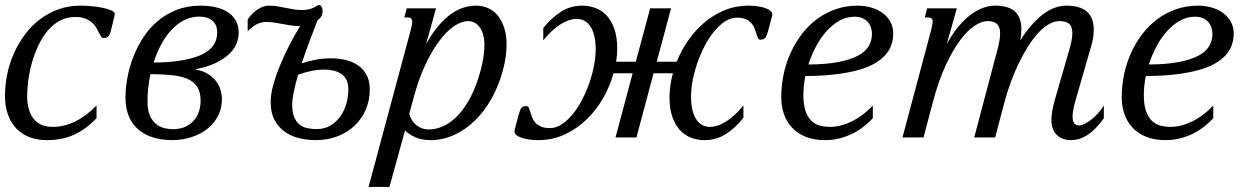

<svg xmlns="http://www.w3.org/2000/svg" viewBox="-20 -552 5039 771"><path d="M281.7 -483.9Q247.6 -483.9 220 -468.8Q192.4 -453.6 171.1 -428.2Q149.9 -402.8 134.3 -369.9Q118.7 -336.9 108.6 -301.5Q98.6 -266.1 93.8 -230.7Q88.9 -195.3 88.9 -165Q89.8 -106.9 115.2 -74.7Q140.6 -42.5 191.9 -42.5Q283.7 -42.5 367.7 -128.4V-77.1Q345.2 -54.2 322.8 -37.8Q300.3 -21.5 276.1 -10.5Q252 0.5 225.1 5.6Q198.2 10.7 167.5 10.7Q131.3 10.7 100.6 -0.5Q69.8 -11.7 47.6 -33.9Q25.4 -56.2 12.7 -89.6Q0 -123 0 -167.5Q0 -211.4 9.3 -255.4Q18.6 -299.3 36.6 -339.4Q54.7 -379.4 80.8 -414.3Q106.9 -449.2 140.6 -474.6Q174.3 -500 214.8 -514.6Q255.4 -529.3 302.2 -529.3Q324.2 -529.3 348.6 -527.1Q373 -524.9 393.6 -520.5Q414.1 -516.1 427.5 -510Q440.9 -503.9 440.9 -496.6Q440.9 -491.7 439.5 -486.8L426.3 -433.1Q422.4 -416 416.7 -407.7Q411.1 -399.4 396 -399.4Q389.6 -399.4 385.5 -405.8Q381.3 -412.1 377 -421.4Q372.6 -430.7 366.2 -441.7Q359.9 -452.6 349.1 -461.9Q338.4 -471.2 322.3 -477.5Q306.2 -483.9 281.7 -483.9Z M762.2 -273.4Q788.6 -269.5 808.8 -258.5Q829.1 -247.6 843 -231.7Q856.9 -215.8 864 -195.6Q871.1 -175.3 871.1 -152.8Q871.1 -118.2 856.2 -88.1Q841.3 -58.1 814.5 -36.1Q787.6 -14.2 750.2 -1.7Q712.9 10.7 668.5 10.7Q650.4 10.7 629.6 7.8Q608.9 4.9 588.4 -2.2Q567.9 -9.3 549.1 -21.7Q530.3 -34.2 515.6 -53.2Q501 -72.3 492.4 -98.9Q483.9 -125.5 483.9 -161.1Q483.9 -196.8 491.2 -238Q498.5 -279.3 513.9 -320.1Q529.3 -360.8 553.5 -398.7Q577.6 -436.5 611.1 -465.6Q644.5 -494.6 688.2 -512Q731.9 -529.3 786.1 -529.3Q817.4 -529.3 845 -523.2Q872.6 -517.1 893.3 -504.2Q914.1 -491.2 926.3 -470.5Q938.5 -449.7 938.5 -420.4Q938.5 -400.4 930.4 -378.7Q922.4 -356.9 902.1 -336.9Q881.8 -316.9 847.9 -300Q814 -283.2 762.2 -273.4ZM572.3 -143.6Q572.3 -106.9 583 -85.2Q593.8 -63.5 609.4 -52Q625 -40.5 642.6 -36.9Q660.2 -33.2 673.8 -33.2Q702.1 -33.2 723.1 -42.5Q744.1 -51.8 758.1 -67.6Q772 -83.5 778.8 -104Q785.6 -124.5 785.6 -147.5Q785.6 -183.1 771.5 -204.1Q757.3 -225.1 731 -236.1Q704.6 -247.1 667.2 -250.5Q629.9 -253.9 584 -254.4Q572.3 -199.2 572.3 -143.6ZM852.1 -421.4Q852.1 -453.6 832.3 -469.5Q812.5 -485.4 780.3 -485.4Q747.6 -485.4 719.5 -470.9Q691.4 -456.5 668.2 -431.6Q645 -406.7 627 -373Q608.9 -339.4 596.7 -300.8Q650.4 -301.3 690.2 -306.6Q730 -312 758.5 -320.8Q787.1 -329.6 805.2 -341.1Q823.2 -352.5 833.7 -365.7Q844.2 -378.9 848.1 -393.1Q852.1 -407.2 852.1 -421.4Z M1464.8 -192.4Q1464.8 -149.4 1449 -112.3Q1433.1 -75.2 1404.5 -47.9Q1376 -20.5 1335.9 -4.9Q1295.9 10.7 1247.1 10.7Q1217.8 10.7 1185.8 3.9Q1153.8 -2.9 1127.4 -20.3Q1101.1 -37.6 1084 -67.6Q1066.9 -97.7 1066.9 -144Q1066.9 -174.3 1077.9 -213.1Q1088.9 -252 1106 -293Q1123 -334 1144 -374.3Q1165 -414.6 1185.1 -447.3Q1164.6 -447.3 1147.5 -450Q1130.4 -452.6 1114.7 -455.6Q1099.1 -458.5 1083 -461.2Q1066.9 -463.9 1048.8 -463.9Q1030.8 -463.9 1012.7 -455.6Q994.6 -447.3 974.6 -426.3V-474.1Q993.2 -501 1015.9 -515.1Q1038.6 -529.3 1059.1 -529.3Q1078.1 -529.3 1094.2 -526.6Q1110.4 -523.9 1126.5 -520.5Q1142.6 -517.1 1159.4 -514.4Q1176.3 -511.7 1196.3 -511.7Q1210.9 -511.7 1226.6 -516.4Q1242.2 -521 1258.8 -532.2Q1267.1 -532.2 1271.2 -524.7Q1275.4 -517.1 1275.4 -507.3Q1275.4 -484.4 1255.4 -471.2Q1238.3 -428.2 1221.9 -384Q1205.6 -339.8 1191.4 -297.4Q1217.8 -306.6 1248 -312.3Q1278.3 -317.9 1308.6 -317.9Q1338.9 -317.9 1367.2 -311.3Q1395.5 -304.7 1417.2 -290Q1439 -275.4 1451.9 -251.5Q1464.8 -227.5 1464.8 -192.4ZM1153.3 -132.3Q1153.3 -101.1 1161.4 -81.8Q1169.4 -62.5 1182.9 -51.8Q1196.3 -41 1214.1 -37.4Q1231.9 -33.7 1252 -33.7Q1283.2 -33.7 1306.9 -47.9Q1330.6 -62 1346.7 -84.7Q1362.8 -107.4 1370.8 -135.7Q1378.9 -164.1 1378.9 -192.9Q1378.9 -215.8 1371.1 -231.2Q1363.3 -246.6 1349.9 -255.6Q1336.4 -264.6 1319.1 -268.6Q1301.8 -272.5 1282.7 -272.5Q1253.9 -272.5 1225.8 -266.1Q1197.8 -259.8 1177.2 -252Q1166 -213.9 1159.7 -183.1Q1153.3 -152.3 1153.3 -132.3Z M1623.5 -95.7Q1625.5 -85.9 1631.3 -74.7Q1637.2 -63.5 1647 -54Q1656.7 -44.4 1670.7 -38.3Q1684.6 -32.2 1702.6 -32.2Q1732.4 -32.2 1762.7 -46.6Q1793 -61 1820.1 -90.1Q1847.2 -119.1 1870.4 -163.6Q1893.6 -208 1909.7 -268.1Q1918 -299.3 1921.6 -324.5Q1925.3 -349.6 1925.3 -369.6Q1925.3 -398.9 1918.7 -417.7Q1912.1 -436.5 1902.3 -447.5Q1892.6 -458.5 1881.3 -462.9Q1870.1 -467.3 1860.4 -467.3Q1833.5 -467.3 1803.2 -446.8Q1772.9 -426.3 1743.2 -386.5Q1713.4 -346.7 1686.3 -288.1Q1659.2 -229.5 1639.2 -153.3ZM1731 -518.6 1690.9 -374.5Q1714.8 -418 1740 -447.5Q1765.1 -477.1 1790.5 -495.4Q1815.9 -513.7 1841.6 -521.5Q1867.2 -529.3 1892.6 -529.3Q1917.5 -529.3 1939.7 -519.5Q1961.9 -509.8 1978.3 -490.2Q1994.6 -470.7 2004.4 -441.4Q2014.2 -412.1 2014.2 -373Q2014.2 -350.1 2010.7 -324Q2007.3 -297.9 1999 -268.1Q1982.4 -206.5 1953.4 -155.3Q1924.3 -104 1886.2 -67.1Q1848.1 -30.3 1803 -9.8Q1757.8 10.7 1709 10.7Q1673.3 10.7 1647.5 -1Q1621.6 -12.7 1606.4 -28.3L1543.9 198.7H1460L1629.9 -433.6Q1632.3 -443.8 1633.8 -451.4Q1635.3 -459 1635.3 -464.4Q1635.3 -474.6 1630.6 -478.3Q1626 -481.9 1617.2 -481.9H1603.5L1613.3 -518.6Z M2161.6 -390.1V-439.5Q2194.8 -481 2232.9 -505.1Q2271 -529.3 2317.9 -529.3Q2345.7 -529.3 2371.3 -519.8Q2397 -510.3 2416.3 -489.5Q2435.5 -468.8 2447 -436Q2458.5 -403.3 2458.5 -357.4Q2458.5 -331.1 2454.1 -304.2H2533.2L2590.8 -518.6H2674.8L2617.2 -304.2H2697.3Q2715.3 -349.1 2743.7 -389.9Q2772 -430.7 2808.6 -461.7Q2845.2 -492.7 2889.9 -511Q2934.6 -529.3 2985.4 -529.3Q3005.9 -529.3 3023.4 -526.6Q3041 -523.9 3054 -519.3Q3066.9 -514.6 3074 -508.3Q3081.1 -502 3081.1 -494.6Q3081.1 -489.7 3079.6 -484.9L3064 -426.3Q3059.6 -409.2 3053.7 -400.9Q3047.9 -392.6 3032.7 -392.6Q3026.4 -392.6 3023.4 -399.2Q3020.5 -405.8 3017.6 -415.5Q3014.6 -425.3 3010.5 -436.8Q3006.3 -448.2 2998 -458Q2989.7 -467.8 2975.6 -474.4Q2961.4 -481 2938.5 -481Q2914.1 -481 2891.1 -465.8Q2868.2 -450.7 2847.7 -425.8Q2827.1 -400.9 2810.1 -368.2Q2793 -335.4 2780.8 -300.5Q2768.6 -265.6 2761.7 -230.5Q2754.9 -195.3 2754.9 -165Q2754.9 -131.8 2761 -108.6Q2767.1 -85.4 2777.3 -70.8Q2787.6 -56.2 2801.3 -49.3Q2814.9 -42.5 2830.1 -42.5Q2861.8 -42.5 2896.5 -64.5Q2931.2 -86.4 2965.3 -128.4V-79.1Q2932.1 -37.1 2894 -13.2Q2856 10.7 2809.1 10.7Q2781.2 10.7 2755.6 1.2Q2730 -8.3 2710.7 -29.1Q2691.4 -49.8 2679.9 -82.5Q2668.5 -115.2 2668.5 -161.1Q2668.5 -184.6 2671.9 -208.7Q2675.3 -232.9 2682.1 -257.8H2604.5L2535.6 0H2451.7L2520.5 -257.8H2443.8Q2429.7 -206.5 2401.9 -158Q2374 -109.4 2335.2 -72Q2296.4 -34.7 2247.6 -12Q2198.7 10.7 2141.6 10.7Q2121.1 10.7 2103.5 8.1Q2085.9 5.4 2073 0.7Q2060.1 -3.9 2053 -10.3Q2045.9 -16.6 2045.9 -23.9Q2045.9 -28.3 2047.4 -33.7L2063 -92.3Q2067.4 -109.4 2073.2 -117.7Q2079.1 -126 2094.2 -126Q2100.6 -126 2103.5 -119.4Q2106.4 -112.8 2109.4 -103Q2112.3 -93.3 2116.5 -81.8Q2120.6 -70.3 2128.9 -60.5Q2137.2 -50.8 2151.4 -44.2Q2165.5 -37.6 2188.5 -37.6Q2212.9 -37.6 2235.8 -52.7Q2258.8 -67.9 2279.3 -92.8Q2299.8 -117.7 2316.9 -150.4Q2334 -183.1 2346.2 -218Q2358.4 -252.9 2365.2 -288.1Q2372.1 -323.2 2372.1 -353.5Q2372.1 -386.2 2366 -409.7Q2359.9 -433.1 2349.6 -447.8Q2339.4 -462.4 2325.7 -469.2Q2312 -476.1 2296.9 -476.1Q2265.1 -476.1 2230.5 -454.1Q2195.8 -432.1 2161.6 -390.1Z M3117.2 -161.1Q3117.2 -208 3126.7 -253.4Q3136.2 -298.8 3154.8 -339.6Q3173.3 -380.4 3200 -415.3Q3226.6 -450.2 3260.5 -475.3Q3294.4 -500.5 3335.4 -514.9Q3376.5 -529.3 3423.3 -529.3Q3452.6 -529.3 3478.8 -521.7Q3504.9 -514.2 3524.4 -499.8Q3543.9 -485.4 3555.4 -464.6Q3566.9 -443.8 3566.9 -417.5Q3566.9 -394 3559.6 -372.3Q3552.2 -350.6 3535.9 -331.8Q3519.5 -313 3492.7 -297.4Q3465.8 -281.7 3426.5 -270.8Q3387.2 -259.8 3334.5 -253.4Q3281.7 -247.1 3213.9 -246.6Q3206.1 -208 3206.1 -170.4Q3206.1 -130.9 3214.8 -106Q3223.6 -81.1 3238.3 -66.9Q3252.9 -52.7 3272.5 -47.6Q3292 -42.5 3314 -42.5Q3333.5 -42.5 3355.2 -47.9Q3377 -53.2 3399.2 -64Q3421.4 -74.7 3443.1 -90.8Q3464.8 -106.9 3484.9 -128.4V-77.1Q3467.8 -58.6 3446.8 -42.5Q3425.8 -26.4 3401.6 -14.6Q3377.4 -2.9 3350.3 3.9Q3323.2 10.7 3293.9 10.7Q3248.5 10.7 3215.3 -2.7Q3182.1 -16.1 3160.4 -39.6Q3138.7 -63 3127.9 -94.2Q3117.2 -125.5 3117.2 -161.1ZM3481.4 -415.5Q3481.4 -428.7 3477.5 -441.2Q3473.6 -453.6 3465.1 -463.4Q3456.5 -473.1 3443.4 -479Q3430.2 -484.9 3411.6 -484.9Q3379.4 -484.9 3351.1 -469Q3322.8 -453.1 3298.8 -426.5Q3274.9 -399.9 3256.6 -365.2Q3238.3 -330.6 3226.1 -293Q3297.9 -293.5 3346.7 -303Q3395.5 -312.5 3425.5 -328.6Q3455.6 -344.7 3468.5 -366.9Q3481.4 -389.2 3481.4 -415.5Z M3719.7 -433.6Q3722.2 -443.8 3723.6 -451.4Q3725.1 -459 3725.1 -464.4Q3725.1 -474.6 3720.5 -478.3Q3715.8 -481.9 3707 -481.9H3693.4L3703.1 -518.6H3822.3L3781.7 -374.5Q3802.2 -412.6 3825.7 -441.7Q3849.1 -470.7 3874 -490Q3898.9 -509.3 3924.6 -519.3Q3950.2 -529.3 3974.6 -529.3Q4031.2 -529.3 4056.4 -505.1Q4081.5 -481 4081.5 -434.6Q4081.5 -413.6 4077.1 -389.6Q4118.7 -455.6 4165.5 -492.4Q4212.4 -529.3 4262.7 -529.3Q4372.1 -529.3 4372.1 -432.6Q4372.1 -418.5 4369.9 -402.6Q4367.7 -386.7 4362.3 -368.7L4301.3 -157.2Q4299.3 -150.4 4296.9 -141.6Q4294.4 -132.8 4292.2 -123Q4290 -113.3 4288.6 -103.3Q4287.1 -93.3 4287.1 -84.5Q4287.1 -65.4 4293.9 -56.9Q4300.8 -48.3 4312 -48.3Q4322.3 -48.3 4335.4 -54.7Q4348.6 -61 4362.3 -71.8Q4376 -82.5 4389.2 -97.2Q4402.3 -111.8 4412.6 -128.4V-77.1Q4379.9 -31.7 4347.7 -10.5Q4315.4 10.7 4280.3 10.7Q4263.7 10.7 4249.3 5.6Q4234.9 0.5 4224.4 -9.5Q4213.9 -19.5 4208 -34.4Q4202.1 -49.3 4202.1 -68.8Q4202.1 -89.8 4206.1 -109.9Q4210 -129.9 4215.3 -149.4L4276.9 -362.8Q4286.1 -396.5 4286.1 -419.4Q4286.1 -445.3 4273.4 -456.3Q4260.7 -467.3 4233.4 -467.3Q4212.9 -467.3 4191.7 -454.8Q4170.4 -442.4 4149.7 -420.2Q4128.9 -397.9 4109.4 -367.2Q4089.8 -336.4 4072 -300Q4054.2 -263.7 4039.3 -223.1Q4024.4 -182.6 4013.2 -140.1L3976.1 0H3892.1L3985.4 -353Q3990.7 -372.6 3993.4 -388.7Q3996.1 -404.8 3996.1 -417.5Q3996.1 -442.4 3984.4 -454.8Q3972.7 -467.3 3945.3 -467.3Q3922.4 -467.3 3893.8 -448.7Q3865.2 -430.2 3835.7 -390.6Q3806.2 -351.1 3777.3 -289.1Q3748.5 -227.1 3725.6 -140.1L3688.5 0H3604Z M4484.4 -161.1Q4484.4 -208 4493.9 -253.4Q4503.4 -298.8 4522 -339.6Q4540.5 -380.4 4567.1 -415.3Q4593.8 -450.2 4627.7 -475.3Q4661.6 -500.5 4702.6 -514.9Q4743.7 -529.3 4790.5 -529.3Q4819.8 -529.3 4845.9 -521.7Q4872.1 -514.2 4891.6 -499.8Q4911.1 -485.4 4922.6 -464.6Q4934.1 -443.8 4934.1 -417.5Q4934.1 -394 4926.8 -372.3Q4919.4 -350.6 4903.1 -331.8Q4886.7 -313 4859.9 -297.4Q4833 -281.7 4793.7 -270.8Q4754.4 -259.8 4701.7 -253.4Q4648.9 -247.1 4581.1 -246.6Q4573.2 -208 4573.2 -170.4Q4573.2 -130.9 4582 -106Q4590.8 -81.1 4605.5 -66.9Q4620.1 -52.7 4639.6 -47.6Q4659.2 -42.5 4681.2 -42.5Q4700.7 -42.5 4722.4 -47.9Q4744.1 -53.2 4766.4 -64Q4788.6 -74.7 4810.3 -90.8Q4832 -106.9 4852.1 -128.4V-77.1Q4835 -58.6 4814 -42.5Q4793 -26.4 4768.8 -14.6Q4744.6 -2.9 4717.5 3.9Q4690.4 10.7 4661.1 10.7Q4615.7 10.7 4582.5 -2.7Q4549.3 -16.1 4527.6 -39.6Q4505.9 -63 4495.1 -94.2Q4484.4 -125.5 4484.4 -161.1ZM4848.6 -415.5Q4848.6 -428.7 4844.7 -441.2Q4840.8 -453.6 4832.3 -463.4Q4823.7 -473.1 4810.5 -479Q4797.4 -484.9 4778.8 -484.9Q4746.6 -484.9 4718.3 -469Q4689.9 -453.1 4666 -426.5Q4642.1 -399.9 4623.8 -365.2Q4605.5 -330.6 4593.3 -293Q4665 -293.5 4713.9 -303Q4762.7 -312.5 4792.7 -328.6Q4822.8 -344.7 4835.7 -366.9Q4848.6 -389.2 4848.6 -415.5Z"/></svg>

Font: Arian AMU Serif
Style: Italic
Weight: 400
Italic angle: -15°
Designer: Ruben Hakobyan (Tarumian)
Foundry: Ruben Hakobyan (Tarumian)
Version: Version 1.002